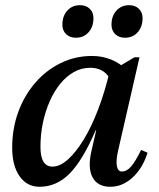

<svg xmlns="http://www.w3.org/2000/svg" viewBox="-20 -714 617 747"><path d="M133.6 12.7Q85.1 12.7 56.2 -28.3Q27.4 -69.3 27.4 -139.1Q27.4 -214.2 51.3 -279Q75.3 -343.8 117.6 -392.5Q159.9 -441.1 216.4 -468.7Q272.9 -496.3 338.1 -496.3Q377.6 -496.3 412.2 -482.3Q446.8 -468.4 473 -441.5L428 -310Q428 -378.4 403.5 -414.3Q379.1 -450.3 331.6 -450.3Q297.3 -450.3 267.7 -433.8Q238.2 -417.4 214.2 -387.8Q190.2 -358.2 173.1 -319.1Q156 -280 146.7 -235.2Q137.4 -190.4 137.4 -142.1Q137.4 -65.8 184.1 -65.8Q213.3 -65.8 244.7 -93.9Q276 -122 306.3 -172Q336.6 -222 362.4 -289.8Q388.2 -357.6 406.9 -437.2L455 -430.9L413.2 -207.1H352.2Q301.2 -89.1 250.4 -38.2Q199.7 12.7 133.6 12.7ZM409.4 12.7Q359.6 12.7 340.1 -24Q320.5 -60.7 335.9 -126.9L408.9 -445.7H426.4L503.6 -491.3H522.8L439.4 -127.5Q430.6 -88.1 434.8 -67.4Q438.9 -46.7 454.4 -46.7Q473.1 -46.7 489.8 -65.9Q506.6 -85.1 529.1 -130.8L554.1 -119.8Q535.5 -60.2 496.1 -23.7Q456.7 12.7 409.4 12.7ZM466.2 -567.2Q442.8 -567.2 428.3 -581.2Q413.8 -595.1 413.8 -617.7Q413.8 -651.8 433.1 -672.8Q452.3 -693.9 482.2 -693.9Q505.8 -693.9 520.2 -679.9Q534.7 -666 534.7 -643.4Q534.7 -610.1 515.9 -588.7Q497 -567.2 466.2 -567.2ZM275.1 -567.2Q251.7 -567.2 237.2 -581.2Q222.7 -595.1 222.7 -617.7Q222.7 -651.8 242 -672.8Q261.2 -693.9 291.1 -693.9Q314.7 -693.9 329.1 -679.9Q343.6 -666 343.6 -643.4Q343.6 -610.1 324.8 -588.7Q305.9 -567.2 275.1 -567.2Z"/></svg>

Font: Platypi Light
Style: Italic
Weight: 300
Italic angle: -13°
Designer: David Sargent
Foundry: Bolt Cutter Type
Version: Version 1.200